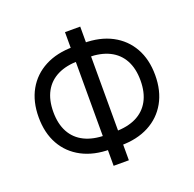

<svg xmlns="http://www.w3.org/2000/svg" viewBox="-140 -914 1107 1098"><g transform="rotate(-20 414.0 -364.5)"><path d="M382.3 -52.2Q283.2 -52.2 210.7 -90.3Q138.2 -128.4 98.9 -198.2Q59.6 -268.1 59.6 -363.8Q59.6 -459.5 98.9 -529.3Q138.2 -599.1 210.7 -637.2Q283.2 -675.3 382.3 -675.3H445.8Q545.4 -675.3 617.7 -637.2Q689.9 -599.1 729.2 -529.3Q768.6 -459.5 768.6 -363.8Q768.6 -268.1 729.2 -198.2Q689.9 -128.4 617.7 -90.3Q545.4 -52.2 445.8 -52.2ZM386.2 -137.7H441.9Q518.6 -137.7 571.3 -163.8Q624 -189.9 651.6 -240.5Q679.2 -291 679.2 -363.8Q679.2 -436.5 651.6 -487.1Q624 -537.6 571.3 -563.7Q518.6 -589.8 441.9 -589.8H386.2Q310.1 -589.8 257.1 -563.7Q204.1 -537.6 176.5 -487.1Q148.9 -436.5 148.9 -363.8Q148.9 -291 176.5 -240.5Q204.1 -189.9 257.1 -163.8Q310.1 -137.7 386.2 -137.7ZM367.7 43V-770.5H460.4V43Z"/></g></svg>

Font: Adwaita Sans
Style: Regular
Weight: 400
Designer: Rasmus Andersson
Foundry: rsms
Version: Version 4.001;git-9221beed3